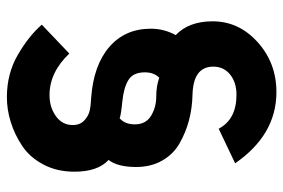

<svg xmlns="http://www.w3.org/2000/svg" viewBox="-156 -600 843 572"><g transform="rotate(90 266.0 -313.5)"><path d="M491 -113Q491 -61 469.5 -20.5Q448 20 414 42.5Q380 65 343 76.5Q306 88 269 88Q199 88 143 55.5Q87 23 53 -16L139 -98Q195 -39 263 -39Q299 -39 325.5 -58Q352 -77 352 -108Q352 -130 338.5 -142.5Q325 -155 310 -158.5Q295 -162 272 -163Q174 -170 119.5 -217Q65 -264 65 -341Q65 -380 84 -415Q43 -454 43 -525Q43 -603 105 -659Q167 -715 254 -715Q381 -715 466 -592L363 -543Q335 -596 262 -596Q225 -596 201.5 -577Q178 -558 178 -527Q178 -467 262 -465Q302 -464 338 -454.5Q374 -445 406.5 -426.5Q439 -408 458 -374.5Q477 -341 477 -297Q477 -242 456 -215Q491 -183 491 -113ZM332 -248Q350 -264 350 -293Q350 -326 324.5 -341.5Q299 -357 267 -357Q236 -357 211 -366Q195 -350 195 -323Q195 -288 218 -274Q241 -260 281.5 -256Q322 -252 332 -248Z"/></g></svg>

Font: Raleway-v4020
Style: Bold
Weight: 700
Designer: Matt McInerney, Pablo Impallari, Rodrigo Fuenzalida
Foundry: Matt McInerney, Pablo Impallari, Rodrigo Fuenzalida
Version: Version 4.020;PS 004.020;hotconv 1.0.88;makeotf.lib2.5.64775